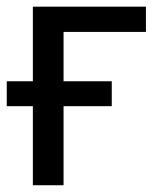

<svg xmlns="http://www.w3.org/2000/svg" viewBox="-22 -548 461 568"><path d="M308.6 -233.9V-307.6H166V-453.6H409.7V-528.3H75.2V-307.6H-2V-233.9H75.2V0H166V-233.9Z"/></svg>

Font: Roboto1
Style: rg
Weight: 400
Designer: Google
Version: Version 2.137; 2017